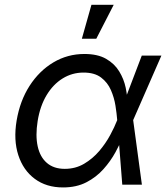

<svg xmlns="http://www.w3.org/2000/svg" viewBox="-20 -781 704 812"><path d="M246.6 11.7Q175.8 11.7 127 -24.7Q78.1 -61 57.4 -125Q36.6 -189 50.3 -271Q64.5 -355 105.2 -418.2Q146 -481.4 205.8 -517.1Q265.6 -552.7 336.9 -552.7Q393.1 -552.7 428.7 -532.2Q464.4 -511.7 484.1 -479.2Q503.9 -446.8 511.5 -410.4Q519 -374 519.5 -342.3H551.3L543 -274.4L580.1 0H497.1L475.6 -274.4Q473.6 -300.3 468.3 -334.2Q462.9 -368.2 449 -400.1Q435.1 -432.1 407.5 -453.1Q379.9 -474.1 333.5 -474.1Q285.2 -474.1 244.9 -449.2Q204.6 -424.3 177 -378.4Q149.4 -332.5 139.2 -269Q129.4 -207.5 139.4 -162.1Q149.4 -116.7 178.5 -91.8Q207.5 -66.9 253.9 -66.9Q299.3 -66.9 335.7 -88.4Q372.1 -109.9 399.7 -142.3Q427.2 -174.8 446 -209.7Q464.8 -244.6 475.1 -271.5L579.6 -545.9H662.6L542.5 -271.5L528.8 -206.5H502Q488.8 -174.8 468.3 -137.2Q447.8 -99.6 417.5 -65.7Q387.2 -31.7 345.2 -10Q303.2 11.7 246.6 11.7ZM326.2 -617.2 366.7 -760.7H460.9L387.2 -617.2Z"/></svg>

Font: Inter Variable
Style: Italic
Weight: 400
Italic angle: -9.39999°
Designer: Rasmus Andersson
Foundry: rsms
Version: Version 4.001;git-9221beed3